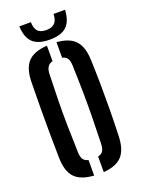

<svg xmlns="http://www.w3.org/2000/svg" viewBox="-179 -1047 831 1132"><g transform="rotate(-20 237.0 -481.0)"><path d="M207.5 7.5Q124 2 87 -38Q50 -78 48.5 -163.5Q47 -251 46.5 -326.2Q46 -401.5 46.5 -476.2Q47 -551 48.5 -637Q50 -722 87 -762Q124 -802 207.5 -807.5V-710Q165 -700.5 164.5 -642.5Q161.5 -555.5 160.2 -478.8Q159 -402 160.2 -324.5Q161.5 -247 164.5 -158Q164.5 -127 174.5 -111Q184.5 -95 207.5 -90ZM267.5 7.5V-90Q290.5 -95 300 -111Q309.5 -127 310 -158Q313 -246 314 -323Q315 -400 314 -477.2Q313 -554.5 310 -642.5Q309.5 -673 300 -689Q290.5 -705 267.5 -710V-807.5Q348 -801.5 384.2 -761.2Q420.5 -721 423 -637Q426 -550.5 426.8 -475.8Q427.5 -401 426.8 -326Q426 -251 423 -163.5Q420.5 -78.5 384.2 -38.5Q348 1.5 267.5 7.5ZM237 -835Q164.5 -835 130.8 -867Q97 -899 93.5 -970H166Q166.5 -932.5 182.8 -913.8Q199 -895 237 -895Q307.5 -895 308 -970H380.5Q376.5 -899.5 342.8 -867.2Q309 -835 237 -835Z"/></g></svg>

Font: Big Shoulders Stencil Text
Style: Bold
Weight: 700
Designer: Patric King
Foundry: XO Type Co
Version: Version 1.000